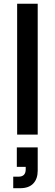

<svg xmlns="http://www.w3.org/2000/svg" viewBox="-20 -720 293 1027"><path d="M71.7 0V-700H181.7V0ZM50.8 286.7V225H79.2Q117.5 225 117.5 185.8V172.5H70V68.3H181.7V192.5Q181.7 236.7 157.9 261.7Q134.2 286.7 87.5 286.7Z"/></svg>

Font: Funnel Sans Medium
Style: Regular
Weight: 500
Version: Version 1.000; Beta; Release 5; Build 24; ttfautohint (v1.8.